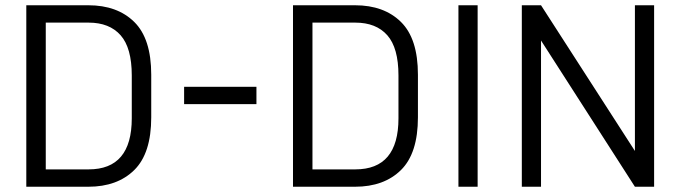

<svg xmlns="http://www.w3.org/2000/svg" viewBox="-20 -710 2587 730"><path d="M80 -690H316Q426 -690 490.5 -626.5Q555 -563 555 -426V-264Q555 -127 490.5 -63.5Q426 0 316 0H80ZM317 -66Q481 -66 481 -260V-423Q481 -528 438.5 -576Q396 -624 317 -624H154V-66Z M680 -380H955V-314H680Z M1094 -690H1330Q1440 -690 1504.5 -626.5Q1569 -563 1569 -426V-264Q1569 -127 1504.5 -63.5Q1440 0 1330 0H1094ZM1331 -66Q1495 -66 1495 -260V-423Q1495 -528 1452.5 -576Q1410 -624 1331 -624H1168V-66Z M1723 -690H1796V0H1723Z M2467 -690V0H2394L2037 -556V0H1964V-690H2037L2394 -136V-690Z"/></svg>

Font: D-DIN
Style: Regular
Weight: 400
Designer: Charles Nix
Foundry: Datto Inc.
Version: Version 1.00